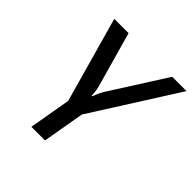

<svg xmlns="http://www.w3.org/2000/svg" viewBox="-184 -848 996 996"><g transform="rotate(45 314.0 -350.0)"><path d="M329 -395C314 -370 301 -335 301 -335H297C297 -335 296 -370 289 -395L203 -700H98L230 -230L190 0H290L330 -230L628 -700H523Z"/></g></svg>

Font: Scada
Style: Italic
Weight: 400
Designer: Jovanny Lemonad
Foundry: Jovanny Lemonad
Version: Version 3.005